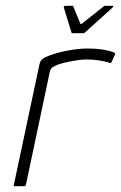

<svg xmlns="http://www.w3.org/2000/svg" viewBox="-20 -645 419 665"><path d="M284 -477Q338 -477 373 -464Q376 -463 378 -461.5Q380 -460 378 -456L367 -431Q366 -428 363.5 -427Q361 -426 358 -428Q342 -433 321.5 -436Q301 -439 279 -439Q263 -439 241.5 -435.5Q220 -432 202 -427.5Q184 -423 175 -419Q169 -416 162 -412Q155 -408 152 -394L70 -6Q69 -2 67.5 -1Q66 0 63 0H32Q29 0 28 -1Q27 -2 28 -5L116 -419Q119 -433 124 -438Q129 -443 137 -447Q169 -461 210 -469Q251 -477 284 -477ZM232 -530Q228 -530 227 -534L201 -619Q200 -621 202 -623Q204 -625 207 -625H230Q234 -625 234 -622L258 -564Q260 -559 265 -564L338 -622Q341 -625 346 -625H370Q373 -625 372.5 -623Q372 -621 370 -619L276 -534Q273 -530 268 -530Z"/></svg>

Font: Glory ExtraLight
Style: Italic
Weight: 250
Italic angle: -12°
Version: Version 1.011